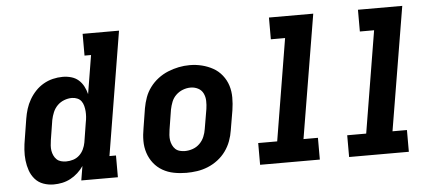

<svg xmlns="http://www.w3.org/2000/svg" viewBox="-50 -847 2200 967"><g transform="rotate(-5 1050.0 -363.5)"><path d="M185 8Q158 8 133 -1Q108 -10 91 -29.5Q74 -49 65.5 -73.5Q57 -98 54 -124.5Q51 -151 53 -179Q55 -207 60 -234L76 -334Q80 -359 87.5 -383Q95 -407 108 -429.5Q121 -452 139 -471Q157 -490 179.5 -503Q202 -516 227 -522Q252 -528 277 -528Q299 -528 320 -522Q341 -516 356.5 -502.5Q372 -489 382 -470Q392 -451 397 -430Q397 -430 397 -430Q397 -430 397 -430L429 -625H396V-735H580L477 -110H510V0H325L337 -72Q325 -54 307.5 -38Q290 -22 270 -11.5Q250 -1 228.5 3.5Q207 8 185 8ZM258 -102Q276 -102 293.5 -107.5Q311 -113 324.5 -125.5Q338 -138 346 -155Q354 -172 357 -189L373 -289Q376 -303 377 -317.5Q378 -332 377 -345.5Q376 -359 372.5 -372.5Q369 -386 361.5 -396.5Q354 -407 341 -412.5Q328 -418 314 -418Q294 -418 274.5 -410.5Q255 -403 240.5 -388.5Q226 -374 218 -355Q210 -336 206 -316L190 -216Q188 -203 187 -189Q186 -175 188 -162.5Q190 -150 195.5 -138Q201 -126 210 -117.5Q219 -109 231.5 -105.5Q244 -102 258 -102Z M856 8Q824 8 793 2Q762 -4 736 -19Q710 -34 691.5 -57.5Q673 -81 663.5 -110Q654 -139 654 -170.5Q654 -202 660 -234L676 -334Q681 -362 690.5 -388.5Q700 -415 717.5 -438.5Q735 -462 758.5 -480Q782 -498 809 -509Q836 -520 863.5 -525.5Q891 -531 919 -531Q951 -531 981 -523.5Q1011 -516 1037 -501.5Q1063 -487 1082 -463Q1101 -439 1110 -410.5Q1119 -382 1119 -350Q1119 -318 1114 -286L1097 -186Q1093 -159 1083 -132Q1073 -105 1056 -81.5Q1039 -58 1015.5 -40Q992 -22 965 -11Q938 0 910.5 4Q883 8 856 8ZM858 -102Q878 -102 898 -109Q918 -116 933 -131Q948 -146 956 -165Q964 -184 967 -204L984 -304Q987 -324 986.5 -344.5Q986 -365 977.5 -382.5Q969 -400 951.5 -409Q934 -418 914 -418Q894 -418 874.5 -410.5Q855 -403 840 -388.5Q825 -374 817.5 -355Q810 -336 806 -316L790 -216Q788 -203 787 -189Q786 -175 788 -162.5Q790 -150 795.5 -138Q801 -126 810 -117.5Q819 -109 832 -105.5Q845 -102 858 -102Z M1229 0V-110H1325L1410 -625H1338V-735H1562L1458 -110H1531V0Z M1679 0V-110H1775L1860 -625H1788V-735H2012L1908 -110H1981V0Z"/></g></svg>

Font: Iosevka Etoile XBdObl
Style: Regular
Weight: 800
Italic angle: -9°
Designer: Belleve Invis
Foundry: Belleve Invis
Version: Version 15.5.2; ttfautohint (v1.8.4)